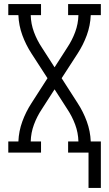

<svg xmlns="http://www.w3.org/2000/svg" viewBox="-20 -755 540 950"><path d="M418 175V0H317V-55H368Q367 -98 352 -138.5Q337 -179 313 -215L250 -313L187 -215Q163 -179 148 -138.5Q133 -98 132 -55H183V0H21V-55H71Q73 -106 90.5 -154Q108 -202 136 -245L215 -368L136 -490Q108 -533 90.5 -581Q73 -629 71 -680H21V-735H183V-680H132Q133 -637 148 -596.5Q163 -556 187 -520L250 -422L313 -520Q337 -556 352 -596.5Q367 -637 368 -680H317V-735H479V-680H429Q427 -629 409.5 -581Q392 -533 364 -490L285 -368L364 -245Q392 -202 409.5 -154Q427 -106 429 -55H479V175Z"/></svg>

Font: Iosevka Curly Slab Light
Style: Regular
Weight: 300
Monospace: yes
Designer: Belleve Invis
Foundry: Belleve Invis
Version: Version 22.1.2; ttfautohint (v1.8.4)